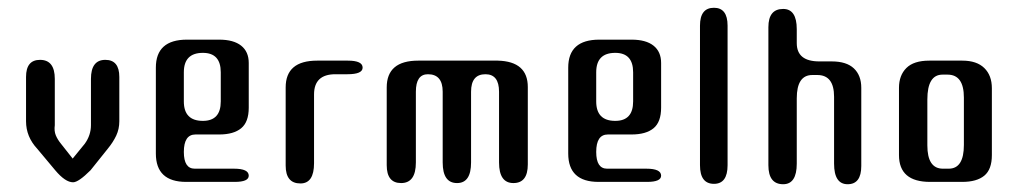

<svg xmlns="http://www.w3.org/2000/svg" viewBox="-20 -468 2620 494"><path d="M168 1Q148 1 122 -30L76 -85Q47 -116 47 -156V-270Q47 -314 83 -314Q121 -314 121 -265V-146Q119 -131 123.5 -120Q128 -109 137 -98L167 -60L198 -98Q214 -120 214 -146V-265Q214 -314 251 -314Q287 -314 287 -270V-156Q287 -136 279 -119Q271 -102 257 -85L213 -30Q182 1 168 1Z M481 -34H582Q620 -34 620 -16Q620 0 584 0H459Q381 0 381 -73V-294Q381 -366 461 -366H544Q581 -366 600.5 -350.5Q620 -335 620 -306V-191Q620 -154 600.5 -138Q581 -122 544 -122H483Q453 -122 453 -77Q453 -34 481 -34ZM453 -282V-207Q453 -157 502 -157Q548 -157 548 -207V-282Q548 -332 502 -332Q453 -332 453 -282Z M874 -277H843Q788 -277 788 -225V-48Q788 4 753 4Q715 4 715 -42V-243Q715 -312 796 -312H875Q913 -312 913 -294Q913 -277 874 -277Z M1192 -232V-50Q1192 3 1156 3Q1119 3 1119 -50V-232Q1119 -277 1081 -277Q1050 -277 1050 -232V-50Q1050 3 1012 3Q975 3 975 -43V-243Q975 -312 1056 -312H1261Q1338 -310 1338 -244V-45Q1338 3 1301 3Q1264 3 1264 -50V-232Q1264 -277 1229 -277Q1192 -277 1192 -232Z M1542 -34H1643Q1681 -34 1681 -16Q1681 0 1645 0H1520Q1442 0 1442 -73V-294Q1442 -366 1522 -366H1605Q1642 -366 1661.5 -350.5Q1681 -335 1681 -306V-191Q1681 -154 1661.5 -138Q1642 -122 1605 -122H1544Q1514 -122 1514 -77Q1514 -34 1542 -34ZM1514 -282V-207Q1514 -157 1563 -157Q1609 -157 1609 -207V-282Q1609 -332 1563 -332Q1514 -332 1514 -282Z M1817 5Q1781 5 1781 -43V-402Q1781 -448 1817 -448Q1852 -448 1852 -402V-43Q1852 5 1817 5Z M2126 -219Q2126 -275 2083 -275H2070Q2030 -275 2030 -215V-47Q2030 6 1995 6Q1957 6 1957 -43V-398Q1957 -445 1995 -445Q2030 -445 2030 -393V-357Q2030 -310 2088 -310H2120Q2158 -310 2177 -292Q2196 -274 2196 -242V-41Q2196 6 2161 6Q2126 6 2126 -47Z M2532 -69Q2532 -32 2512.5 -16Q2493 0 2456 0H2373Q2293 0 2293 -69V-242Q2293 -274 2312 -293Q2331 -312 2371 -312H2456Q2493 -312 2512.5 -293Q2532 -274 2532 -241ZM2460 -95V-217Q2460 -276 2418 -276H2405Q2366 -276 2366 -212V-94Q2366 -34 2406 -34H2421Q2460 -34 2460 -95Z"/></svg>

Font: Cute Font
Style: Regular
Weight: 400
Designer: TypoDesign Lab.inc.
Foundry: TypoDesign Lab.inc.
Version: Version 1.00